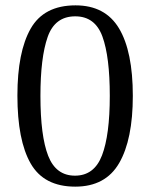

<svg xmlns="http://www.w3.org/2000/svg" viewBox="-20 -687 561 717"><path d="M261 10Q144 10 94.5 -76.5Q45 -163 45 -330Q45 -493 94.5 -580Q144 -667 262 -667Q373 -667 424.5 -581Q476 -495 476 -329Q476 -166 425 -78Q374 10 261 10ZM260 -31Q332 -31 361 -107Q390 -183 390 -329Q390 -475 362.5 -550.5Q335 -626 261 -626Q185 -626 158 -549Q131 -472 131 -329Q131 -179 160 -105Q189 -31 260 -31Z"/></svg>

Font: Noto Serif Oriya
Style: Regular
Weight: 400
Designer: David Williams
Foundry: Google LLC, David Williams
Version: Version 1.051; ttfautohint (v1.8.4.7-5d5b)